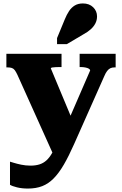

<svg xmlns="http://www.w3.org/2000/svg" viewBox="-20 -853 708 1114"><path d="M414 -123 357 -28 297 61 81 -419Q73 -436 66 -445.5Q59 -455 49 -458.5Q39 -462 23 -462H17V-541H337V-464H332Q318 -464 304.5 -463.5Q291 -463 283 -461.5Q275 -460 275 -456ZM410 -17Q379 53 350.5 102Q322 151 291.5 182Q261 213 225 227Q189 241 142 241Q107 241 78.5 234Q50 227 38 219V85Q42 86 59.5 91.5Q77 97 103 102.5Q129 108 157 108Q186 108 208.5 101Q231 94 249 78Q267 62 282.5 34.5Q298 7 312 -34L347 -84L503 -444Q503 -450 495.5 -454.5Q488 -459 475 -461.5Q462 -464 447 -464H442V-541H651V-462H645Q630 -462 620 -457Q610 -452 601.5 -441Q593 -430 585 -411ZM356 -741Q367 -768 380.5 -788.5Q394 -809 413.5 -821Q433 -833 461 -833Q498 -833 520.5 -811Q543 -789 543 -758Q543 -736 533.5 -717.5Q524 -699 507 -683.5Q490 -668 466 -655L368 -597H311V-632Z"/></svg>

Font: Roboto Serif 20pt ExtraBold
Style: Regular
Weight: 800
Version: Version 1.008